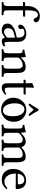

<svg xmlns="http://www.w3.org/2000/svg" viewBox="1365 -2103 750 3520"><g transform="rotate(90 1740.0 -343.0)"><path d="M170 -122Q170 -81 174.5 -62.5Q179 -44 197 -38.5Q215 -33 254 -31Q259 -26 259 -14Q259 -3 254 2Q228 1 194.5 0.5Q161 0 131 0Q101 0 74 0.5Q47 1 21 2Q17 -2 17 -14Q17 -27 21 -31Q48 -33 63.5 -38.5Q79 -44 85 -62.5Q91 -81 91 -122V-390H22Q17 -390 17 -396V-409Q17 -415 22 -422Q27 -429 40 -429H91V-469Q91 -547 118 -598Q145 -649 185.5 -673.5Q226 -698 268 -698Q297 -698 318 -694.5Q339 -691 358 -677Q390 -653 390 -626Q390 -611 376 -598Q362 -585 349 -585Q333 -585 324 -594.5Q315 -604 309 -617Q299 -643 285.5 -653.5Q272 -664 249 -664Q233 -664 214.5 -651.5Q196 -639 183 -601Q170 -563 170 -486V-429H278Q286 -429 286 -423V-403Q286 -396 278 -393Q270 -390 263 -390H170Z M506 -375Q506 -359 510 -355Q514 -351 514 -337Q514 -327 501.5 -315Q489 -303 466 -303Q432 -303 432 -339Q432 -368 456 -393Q480 -418 517.5 -434Q555 -450 596 -450Q633 -450 668 -437.5Q703 -425 725.5 -388.5Q748 -352 748 -281V-134Q748 -100 752 -74.5Q756 -49 778 -49Q787 -49 798 -55Q809 -61 814 -65Q823 -60 827 -53.5Q831 -47 832 -38Q816 -23 790.5 -12Q765 -1 736 -1Q699 -1 687 -18.5Q675 -36 670 -59H668L648 -43Q615 -18 589.5 -9.5Q564 -1 538 -1Q486 -1 449 -24.5Q412 -48 412 -109Q412 -160 459 -198Q506 -236 578 -254L664 -275Q666 -276 668 -279Q670 -282 670 -287Q670 -344 656.5 -371.5Q643 -399 624 -408Q605 -417 588 -417Q560 -417 533 -408Q506 -399 506 -375ZM670 -244 590 -223Q535 -209 515.5 -178Q496 -147 496 -113Q496 -90 513.5 -66Q531 -42 568 -42Q589 -42 613 -56Q637 -70 656 -86Q662 -91 666 -96.5Q670 -102 670 -112Z M1044 -358Q1088 -409 1129.5 -424Q1171 -439 1208 -439Q1234 -439 1256 -430.5Q1278 -422 1291 -405Q1308 -382 1313 -347Q1318 -312 1318 -271V-122Q1318 -81 1323 -62.5Q1328 -44 1342.5 -39Q1357 -34 1385 -31Q1389 -27 1389 -14Q1389 -2 1385 2Q1363 1 1336 0.5Q1309 0 1279 0Q1249 0 1224.5 0.5Q1200 1 1177 2Q1173 -2 1173 -14Q1173 -27 1177 -31Q1203 -34 1216.5 -39Q1230 -44 1234.5 -62.5Q1239 -81 1239 -122V-274Q1239 -297 1237 -316.5Q1235 -336 1227 -351Q1218 -368 1203.5 -376.5Q1189 -385 1174 -385Q1145 -385 1113 -370.5Q1081 -356 1052 -328Q1046 -321 1040.5 -311.5Q1035 -302 1035 -286V-122Q1035 -81 1039.5 -62.5Q1044 -44 1057.5 -39Q1071 -34 1096 -31Q1100 -27 1100 -14Q1100 -2 1096 2Q1074 1 1050 0.5Q1026 0 996 0Q966 0 937.5 0.5Q909 1 886 2Q882 -2 882 -14Q882 -27 886 -31Q916 -34 931 -39Q946 -44 951 -62.5Q956 -81 956 -122V-317Q956 -346 951 -359.5Q946 -373 932 -378Q918 -383 891 -385Q890 -390 889 -399.5Q888 -409 889 -413Q941 -420 966 -427Q991 -434 1012 -442Q1018 -442 1020.5 -439.5Q1023 -437 1024 -434Q1028 -426 1029.5 -402Q1031 -378 1032 -358Q1032 -351 1036 -352Q1040 -353 1044 -358Z M1460 -439H1506Q1506 -481 1505.5 -503Q1505 -525 1504.5 -534.5Q1504 -544 1503.5 -547.5Q1503 -551 1503 -555Q1503 -560 1509.5 -563Q1516 -566 1525 -568Q1535 -571 1543 -574.5Q1551 -578 1559 -583Q1573 -591 1581 -591Q1589 -591 1589 -583Q1589 -583 1587 -555Q1585 -527 1585 -478V-439H1705Q1713 -439 1713 -433V-413Q1713 -406 1705 -403Q1697 -400 1689 -400H1585V-147Q1585 -101 1591.5 -78Q1598 -55 1618 -55Q1638 -55 1659.5 -61.5Q1681 -68 1700 -83Q1715 -83 1718 -66Q1689 -33 1653.5 -16.5Q1618 0 1583 0Q1549 0 1527.5 -23Q1506 -46 1506 -99V-400H1447Q1442 -400 1442 -406V-419Q1442 -425 1446 -432Q1450 -439 1460 -439Z M2107 -508 2082 -490Q2047 -521 1992 -586Q1937 -521 1902 -490L1877 -508Q1930 -582 1979 -673H2006Q2052 -585 2107 -508ZM1996 -450Q2089 -450 2151 -385Q2213 -319 2213 -226Q2213 -113 2146 -51Q2079 12 1994 12Q1893 12 1833 -54Q1772 -120 1772 -209Q1772 -287 1809 -344Q1846 -401 1896 -426Q1945 -450 1996 -450ZM1982 -416Q1937 -416 1906 -370Q1874 -324 1874 -242Q1874 -146 1910 -84Q1946 -22 2005 -22Q2111 -22 2111 -203Q2111 -297 2077 -357Q2043 -416 1982 -416Z M2412 -358Q2412 -349 2416 -351.5Q2420 -354 2424 -358Q2455 -393 2494 -416Q2533 -439 2576 -439Q2615 -439 2642 -417.5Q2669 -396 2676 -365Q2678 -359 2681.5 -361Q2685 -363 2687 -365Q2726 -406 2769.5 -422.5Q2813 -439 2852 -439Q2896 -439 2918 -418Q2940 -397 2947.5 -361Q2955 -325 2955 -280V-122Q2955 -81 2959.5 -61.5Q2964 -42 2978 -36.5Q2992 -31 3019 -31Q3022 -27 3022 -14Q3022 -3 3019 2Q2998 2 2972 1Q2946 0 2916 0Q2886 0 2859.5 1Q2833 2 2814 2Q2810 -2 2810 -14Q2810 -27 2814 -31Q2840 -31 2853.5 -36.5Q2867 -42 2871.5 -61.5Q2876 -81 2876 -122V-298Q2876 -348 2860.5 -366.5Q2845 -385 2816 -385Q2787 -385 2753.5 -373Q2720 -361 2684 -321Q2684 -312 2684.5 -302Q2685 -292 2685 -281V-122Q2685 -81 2689.5 -61.5Q2694 -42 2706.5 -36.5Q2719 -31 2744 -31Q2747 -27 2747 -14Q2747 -3 2744 2Q2725 2 2700.5 1Q2676 0 2646 0Q2616 0 2589.5 0.5Q2563 1 2544 2Q2540 -2 2540 -14Q2540 -27 2544 -31Q2571 -33 2584.5 -38.5Q2598 -44 2602 -62.5Q2606 -81 2606 -122V-296Q2606 -346 2587.5 -365.5Q2569 -385 2540 -385Q2491 -385 2432 -328Q2426 -321 2420.5 -311.5Q2415 -302 2415 -286V-122Q2415 -81 2420 -62.5Q2425 -44 2438 -39Q2451 -34 2476 -31Q2481 -26 2481 -14Q2481 -3 2476 2Q2454 1 2430 0.5Q2406 0 2376 0Q2346 0 2318.5 0.5Q2291 1 2268 2Q2263 -3 2263 -14Q2263 -26 2268 -31Q2296 -33 2310.5 -38.5Q2325 -44 2330.5 -62.5Q2336 -81 2336 -122V-317Q2336 -346 2331 -359.5Q2326 -373 2312 -378Q2298 -383 2271 -385Q2270 -390 2269 -399.5Q2268 -409 2269 -413Q2321 -420 2346 -427Q2371 -434 2392 -442Q2398 -442 2400.5 -439.5Q2403 -437 2404 -434Q2407 -426 2409 -403Q2411 -380 2412 -358Z M3277 0Q3180 0 3128.5 -59Q3077 -118 3077 -212Q3077 -269 3095.5 -313Q3114 -357 3144 -386.5Q3174 -416 3209 -431.5Q3244 -447 3277 -447Q3347 -447 3383 -421Q3419 -395 3432.5 -355Q3446 -315 3446 -273Q3446 -256 3427 -256L3161 -258Q3161 -215 3169.5 -180.5Q3178 -146 3193 -121Q3216 -83 3245.5 -66Q3275 -49 3302 -49Q3346 -49 3372 -62Q3398 -75 3426 -103Q3443 -102 3447 -87Q3417 -48 3375.5 -24Q3334 0 3277 0ZM3164 -292 3345 -295Q3360 -295 3360 -309Q3360 -351 3347 -374Q3334 -397 3315 -405.5Q3296 -414 3277 -414Q3268 -414 3252 -410.5Q3236 -407 3218.5 -395.5Q3201 -384 3186 -359Q3171 -334 3164 -292Z"/></g></svg>

Font: Ponomar
Style: Regular
Weight: 400
Version: Version 1.301; ttfautohint (v1.8.4.7-5d5b)